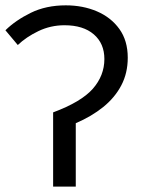

<svg xmlns="http://www.w3.org/2000/svg" viewBox="-20 -688 522 708"><path d="M175.9 0V-273.6Q279.6 -312.2 322.3 -360.7Q364.9 -409.3 364.9 -470.4Q364.9 -527.6 325.9 -561.3Q286.9 -594.9 217.9 -594.9Q166.7 -594.9 121.7 -573.3Q76.7 -551.7 45.6 -522L0 -576.4Q37.5 -613.2 93.7 -640.8Q149.9 -668.3 222.5 -668.3Q285.6 -668.3 337.3 -646.2Q389.1 -624.1 420.1 -581.2Q451.1 -538.2 451.1 -475.1Q451.1 -418.6 427.4 -373.4Q403.8 -328.3 360.8 -293.5Q317.8 -258.7 259.4 -233.7V0Z"/></svg>

Font: Source Sans 3 Variable
Style: Regular
Weight: 200
Designer: Paul D. Hunt
Foundry: Adobe Systems Incorporated
Version: Version 3.026